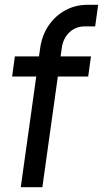

<svg xmlns="http://www.w3.org/2000/svg" viewBox="-20 -780 429 800"><path d="M66.5 0H156.5L221 -461H347.5L359 -545H232.5L237.5 -580.5Q243 -620.5 269.2 -645.2Q295.5 -670 333 -670H376.5L389 -760H345.5Q294 -760 252 -737Q210 -714 182.5 -673.5Q155 -633 147.5 -580.5L142.5 -545H42L30.5 -461H131Z"/></svg>

Font: Mohave Medium
Style: Italic
Weight: 500
Italic angle: -8°
Designer: Gumpita Rahayu
Foundry: Tokotype
Version: Version 2.002; ttfautohint (v1.8.3)